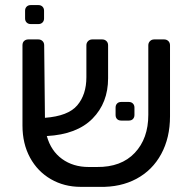

<svg xmlns="http://www.w3.org/2000/svg" viewBox="-20 -725 747 751"><path d="M67.9 -233.9V-547.9Q67.9 -559.1 74.5 -564.9Q81.1 -570.8 90.8 -570.8H129.9Q139.6 -570.8 146.2 -564.5Q152.8 -558.1 152.8 -547.9L155.8 -264.2Q246.6 -271 282.2 -313Q317.9 -355 317.9 -422.9V-547.9Q317.9 -557.6 324.5 -564.2Q331.1 -570.8 340.8 -570.8H379.9Q389.6 -570.8 396.2 -564.5Q402.8 -558.1 402.8 -547.9V-418.9Q402.8 -322.8 341.8 -261Q280.8 -199.2 163.1 -192.9Q179.2 -134.8 222.7 -103.3Q266.1 -71.8 327.1 -71.8H358.9Q454.1 -70.8 507.1 -127Q560.1 -183.1 560.1 -275.9V-547.9Q560.1 -557.6 566.7 -564.2Q573.2 -570.8 583 -570.8H622.1Q631.8 -570.8 638.4 -564.5Q645 -558.1 645 -547.9V-270Q645 -186 610.6 -122.6Q576.2 -59.1 513.7 -25.6Q451.2 7.8 370.1 5.9H295.9Q231 5.9 179 -24.2Q127 -54.2 97.4 -108.6Q67.9 -163.1 67.9 -233.9ZM78.1 -652.8V-683.1Q78.1 -692.9 84.2 -699Q90.3 -705.1 100.1 -705.1H130.4Q140.1 -705.1 146.2 -699Q152.3 -692.9 152.3 -683.1V-652.8Q152.3 -643.1 146.2 -637Q140.1 -630.9 130.4 -630.9H100.1Q90.3 -630.9 84.2 -637Q78.1 -643.1 78.1 -652.8ZM432.1 -275.4V-304.2Q432.1 -314 438 -320.1Q443.8 -326.2 454.1 -326.2H483.9Q493.7 -326.2 499.8 -320.1Q505.9 -314 505.9 -304.2V-275.4Q505.9 -265.6 500 -259.5Q494.1 -253.4 483.9 -253.4H454.1Q443.8 -253.4 438 -259.3Q432.1 -265.1 432.1 -275.4Z"/></svg>

Font: Rubik AZ
Style: Regular
Weight: 400
Designer: Hubert and Fischer
Foundry: Hubert & Fischer
Version: Version 2.000